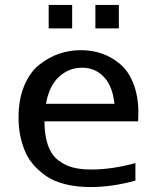

<svg xmlns="http://www.w3.org/2000/svg" viewBox="-20 -745 640 777"><path d="M461 -630H366V-725H461ZM272 -630H177V-725H272ZM166 -325H443Q436 -396 400.5 -433.5Q365 -471 312 -471Q259 -471 219 -434.5Q179 -398 166 -325ZM346 12Q290 12 244 0.5Q198 -11 167 -32.5Q136 -54 113.5 -80.5Q91 -107 78.5 -139.5Q66 -172 60.5 -203.5Q55 -235 55 -269Q55 -343 78 -398Q101 -453 139 -483Q177 -513 219 -527.5Q261 -542 307 -542Q353 -542 393 -528Q433 -514 467 -485Q501 -456 520.5 -405Q540 -354 540 -288Q540 -271 539 -254H160Q160 -197 174 -157.5Q188 -118 215 -97Q242 -76 274 -67.5Q306 -59 349 -59Q433 -59 528 -85V-14Q433 12 346 12Z"/></svg>

Font: Edlo
Style: Regular
Weight: 400
Monospace: yes
Version: Version 0.01